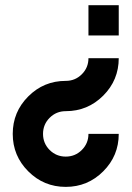

<svg xmlns="http://www.w3.org/2000/svg" viewBox="-20 -606 509 743"><path d="M234.4 -293Q271 -293 296.6 -318.6Q322.3 -344.2 322.3 -380.9H439.5Q439.5 -295.9 379.4 -235.8Q319.3 -175.8 234.4 -175.8Q197.8 -175.8 172.1 -150.1Q146.5 -124.5 146.5 -87.9Q146.5 -51.3 172.1 -25.6Q197.8 0 234.4 0Q271 0 296.6 -25.6Q322.3 -51.3 322.3 -87.9H439.5Q439.5 -2.9 379.4 57.1Q319.3 117.2 234.4 117.2Q149.4 117.2 89.4 57.1Q29.3 -2.9 29.3 -87.9Q29.3 -172.9 89.4 -232.9Q149.4 -293 234.4 -293ZM322.3 -585.9H439.5V-468.8H322.3Z"/></svg>

Font: Gerhaus
Style: Regular
Weight: 400
Designer: GGBotNet
Foundry: GGBotNet
Version: 1.01